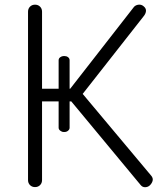

<svg xmlns="http://www.w3.org/2000/svg" viewBox="-20 -801 696 822"><path d="M622 -8Q614 0 602 0.5Q590 1 582 -9L261 -396L554 -772Q562 -780 574 -781Q586 -782 595 -774Q605 -766 605 -755.5Q605 -745 597 -734L334 -399L628 -48Q636 -38 633.5 -27.5Q631 -17 622 -8ZM130 0Q117 0 108.5 -8.5Q100 -17 100 -30V-751Q100 -764 108.5 -772.5Q117 -781 130 -781Q143 -781 151.5 -772.5Q160 -764 160 -751V-421H314V-367H160V-30Q160 -17 151.5 -8.5Q143 0 130 0ZM252 -236Q245 -236 238 -241.5Q231 -247 231 -254V-543Q231 -551 238 -556Q245 -561 252 -561H257Q265 -561 271.5 -556Q278 -551 278 -543V-254Q278 -247 271.5 -241.5Q265 -236 257 -236Z"/></svg>

Font: ComfortaaLight
Style: Regular
Weight: 300
Designer: Johan Aakerlund
Foundry: Johan Aakerlund
Version: Version 3.104; ttfautohint (v1.8.1.43-b0c9)